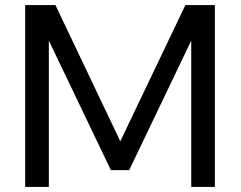

<svg xmlns="http://www.w3.org/2000/svg" viewBox="-20 -735 946 755"><path d="M488 -66H416L131 -661L172 -662V0H79V-715H198L478 -127H428L709 -715H825V0H732V-662L773 -661Z"/></svg>

Font: Wix Madefor Display Medium
Style: Regular
Weight: 500
Designer: Dalton Maag Ltd
Foundry: Dalton Maag Ltd
Version: Version 3.100